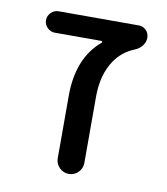

<svg xmlns="http://www.w3.org/2000/svg" viewBox="-66 -603 554 638"><g transform="rotate(10 211.5 -284.0)"><path d="M240.2 -468.8Q242.2 -469.7 241.2 -472.2Q240.2 -474.6 238.3 -474.6H81.1Q66.4 -474.6 55.7 -485.4Q44.9 -496.1 44.9 -510.7Q44.9 -525.4 55.7 -536.1Q66.4 -546.9 81.1 -546.9H351.6Q366.2 -546.9 376.5 -536.6Q386.7 -526.4 386.7 -511.2Q386.7 -496.1 377 -483.9Q367.2 -471.7 352.5 -465.8Q312.5 -450.2 287.1 -414.1Q252.9 -364.3 252.9 -290V-65.4Q252.9 -46.9 239.7 -33.7Q226.6 -20.5 208 -20.5Q189.5 -20.5 176.3 -33.7Q163.1 -46.9 163.1 -65.4V-276.4Q163.1 -404.3 240.2 -468.8Z"/></g></svg>

Font: Gen Jyuu GothicX Regular
Style: Regular
Weight: 400
Designer: [Source Han Sans]
Ryoko NISHIZUKA  (kana & ideographs); Paul D. Hunt (Latin, Greek & Cyrillic); Wenlong ZHANG  (bopomofo
Version: Version 1.002.20150607